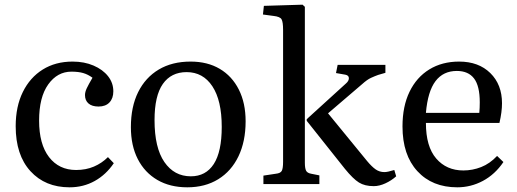

<svg xmlns="http://www.w3.org/2000/svg" viewBox="-20 -786 2208 820"><path d="M277 14Q173 14 110 -55Q47 -124 47 -247Q47 -331 77.5 -393Q108 -455 162.5 -489Q217 -523 290 -523Q340 -523 379.5 -506Q419 -489 441.5 -460.5Q464 -432 464 -396Q464 -366 447.5 -348.5Q431 -331 401 -331Q373 -331 358 -344Q343 -357 343 -380Q343 -393 350.5 -409Q358 -425 375 -454Q356 -468 335.5 -474Q315 -480 285 -480Q225 -480 186 -425.5Q147 -371 147 -271Q147 -170 189.5 -115Q232 -60 305 -60Q347 -60 381 -74.5Q415 -89 441 -115L466 -89Q433 -40 384.5 -13Q336 14 277 14Z M780 14Q706 14 652 -17.5Q598 -49 568.5 -106.5Q539 -164 539 -243Q539 -330 570 -392.5Q601 -455 658 -489Q715 -523 794 -523Q866 -523 918.5 -492Q971 -461 1000 -403.5Q1029 -346 1029 -268Q1029 -182 998.5 -118.5Q968 -55 912 -20.5Q856 14 780 14ZM795 -33Q859 -33 893 -85.5Q927 -138 927 -244Q927 -357 887 -417.5Q847 -478 777 -478Q711 -478 675.5 -427.5Q640 -377 640 -273Q640 -155 682 -94Q724 -33 795 -33Z M1105 0V-36L1158 -44Q1178 -46 1183.5 -56.5Q1189 -67 1189 -95V-659Q1189 -692 1182.5 -703.5Q1176 -715 1148 -718L1103 -724L1107 -761L1272 -766L1282 -757V-91Q1282 -68 1287 -57.5Q1292 -47 1309 -44L1344 -37V0ZM1576 9Q1538 9 1513 -6.5Q1488 -22 1453 -65L1290 -270V-277L1457 -429Q1470 -440 1470 -452Q1470 -464 1455 -467L1415 -474L1422 -509H1626V-475L1595 -466Q1581 -461 1564.5 -453.5Q1548 -446 1527 -427L1381 -302L1548 -98Q1568 -74 1584.5 -62.5Q1601 -51 1622 -51Q1635 -51 1664 -60L1672 -33Q1652 -15 1626 -3Q1600 9 1576 9Z M1933 14Q1826 14 1762.5 -55Q1699 -124 1699 -246Q1699 -332 1729 -394Q1759 -456 1813.5 -489.5Q1868 -523 1941 -523Q2024 -523 2074 -474Q2124 -425 2124 -345Q2124 -308 2113 -261H1799Q1799 -160 1843 -109Q1887 -58 1959 -58Q1998 -58 2035 -72.5Q2072 -87 2103 -120L2130 -94Q2094 -41 2042.5 -13.5Q1991 14 1933 14ZM1799 -304H2027Q2029 -324 2029 -349Q2029 -419 2004.5 -451Q1980 -483 1931 -483Q1873 -483 1840 -439.5Q1807 -396 1799 -304Z"/></svg>

Font: Literata 36pt
Style: Regular
Weight: 400
Designer: Latin by Veronika Burian and Jose Scaglione. Greek by Irene Vlachou. Cyrillic by Vera Evstafieva.
Foundry: TypeTogether
Version: Version 3.002